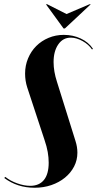

<svg xmlns="http://www.w3.org/2000/svg" viewBox="-35 -873 457 903"><path d="M194 -108Q194 -132 189.5 -158Q185 -184 174 -216L93 -462Q83 -493 83 -527Q83 -565 97 -598.5Q111 -632 135.5 -656.5Q160 -681 193.5 -695Q227 -709 265 -709Q308 -709 344.5 -692Q381 -675 402 -644L398 -640Q382 -664 353 -680Q324 -696 298 -696Q261 -696 239 -664Q217 -632 217 -581Q217 -537 233 -488L320 -210Q329 -182 329 -155Q329 -120 313.5 -90Q298 -60 270.5 -37.5Q243 -15 206.5 -2.5Q170 10 128 10Q46 10 -15 -36L-10 -41Q14 -22 46.5 -10.5Q79 1 107 1Q149 1 171.5 -26.5Q194 -54 194 -108ZM187 -853 278 -807 386 -853H392L270 -739H264L181 -853Z"/></svg>

Font: Moniqa Black Ita Display
Style: Italic
Weight: 900
Italic angle: -10°
Designer: Rajesh Rajput
Foundry: Rajesh Rajput
Version: Version 1.000